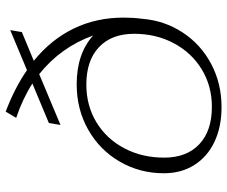

<svg xmlns="http://www.w3.org/2000/svg" viewBox="-82 -708 800 676"><g transform="rotate(-90 318.0 -370.0)"><path d="M594 -335Q594 -300 590 -271Q584 -192 542 -127.5Q500 -63 431 -26.5Q362 10 279 10Q209 10 156.5 -15Q104 -40 75 -86Q46 -132 46 -193Q46 -278 87 -348.5Q128 -419 199.5 -459.5Q271 -500 359 -500Q467 -500 531 -442Q490 -556 395 -632L216 -557L223 -598L362 -656Q307 -691 241 -713L263 -750Q347 -718 409 -675L550 -734L543 -693L442 -651Q517 -590 555.5 -510.5Q594 -431 594 -335ZM537 -298Q537 -377 490 -421.5Q443 -466 358 -466Q284 -466 225.5 -430.5Q167 -395 134 -332.5Q101 -270 101 -192Q101 -113 148 -68.5Q195 -24 280 -24Q353 -24 411.5 -59.5Q470 -95 503.5 -157.5Q537 -220 537 -298Z"/></g></svg>

Font: Fahkwang ExtraLight
Style: Italic
Weight: 275
Italic angle: -10°
Designer: Suppakit Chalermlarp | Katatrad Co.,Ltd.
Foundry: Cadson Demak Co.,Ltd.
Version: Version 1.000; ttfautohint (v1.6)